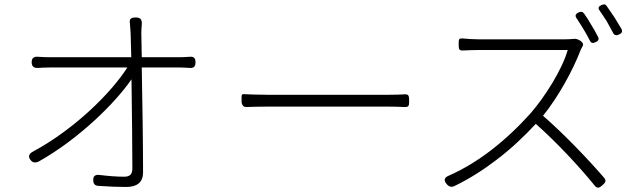

<svg xmlns="http://www.w3.org/2000/svg" viewBox="-20 -843 2930 879"><path d="M384 -534H563C490 -419 322 -252 131 -149C112 -139 107 -125 121 -109C131 -97 144 -97 158 -104C338 -205 506 -369 582 -480C584 -335 586 -159 586 -73C586 -47 577 -34 548 -34C517 -34 476 -37 436 -42C416 -45 405 -36 407 -16C408 0 415 7 431 8C472 11 521 13 558 13C608 13 635 -9 635 -54C635 -172 632 -384 629 -534H803C816 -534 834 -533 849 -532C868 -531 875 -539 875 -558C875 -577 867 -585 848 -583C833 -582 815 -581 802 -581H629L627 -691C627 -704 628 -717 629 -730C631 -752 624 -763 602 -763C578 -763 571 -756 575 -733C576 -722 577 -708 578 -691L581 -581H393H206C188 -581 172 -582 156 -583C136 -585 125 -578 125 -558C125 -539 135 -531 154 -532C170 -533 186 -534 206 -534Z M1476 -355C1598 -355 1722 -355 1754 -355C1785 -355 1812 -354 1832 -353C1853 -352 1853 -361 1853 -382C1853 -403 1852 -413 1831 -411C1813 -410 1788 -409 1753 -409C1690 -409 1256 -409 1210 -409C1158 -409 1119 -411 1094 -412C1090 -413 1086 -409 1086 -401V-382V-379C1086 -362 1096 -353 1105 -353C1132 -354 1168 -355 1210 -355C1234 -355 1354 -355 1476 -355Z M2687 -729C2676 -748 2665 -766 2654 -781C2647 -790 2639 -791 2629 -786C2615 -780 2611 -771 2620 -759C2630 -745 2640 -727 2651 -710C2662 -692 2672 -674 2680 -658C2686 -645 2694 -644 2707 -650C2720 -656 2724 -664 2717 -676C2709 -693 2698 -711 2687 -729ZM2794 -762C2781 -781 2769 -800 2757 -816C2751 -825 2744 -824 2734 -820C2721 -814 2716 -807 2725 -795C2735 -780 2746 -764 2757 -747C2767 -729 2777 -711 2786 -694C2792 -681 2801 -679 2814 -685C2827 -691 2831 -698 2825 -711C2816 -726 2805 -744 2794 -762ZM2254 -112C2320 -162 2380 -219 2433 -276C2529 -191 2634 -78 2702 6C2714 21 2724 18 2738 5C2752 -7 2757 -16 2745 -30C2675 -111 2565 -227 2466 -313C2536 -399 2603 -522 2637 -611C2639 -615 2642 -623 2646 -629C2652 -638 2650 -646 2641 -653L2639 -655C2628 -663 2614 -667 2606 -665C2595 -664 2582 -663 2566 -663C2533 -663 2199 -663 2169 -663C2148 -663 2117 -665 2098 -667C2079 -668 2080 -661 2080 -642C2080 -619 2080 -610 2103 -612C2122 -613 2150 -614 2169 -614C2198 -614 2548 -614 2579 -614C2554 -525 2474 -398 2407 -322C2354 -263 2292 -204 2224 -152C2166 -108 2103 -69 2035 -39C2013 -30 2010 -17 2026 1C2037 13 2048 15 2062 8C2130 -25 2194 -66 2254 -112Z"/></svg>

Font: GenSenRounded2 TW L
Style: Regular
Weight: 300
Version: Version 2.100;PS 2.1;hotconv 16.6.51;makeotf.lib2.5.65220 DE